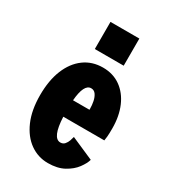

<svg xmlns="http://www.w3.org/2000/svg" viewBox="-179 -808 808 910"><g transform="rotate(30 225.0 -353.0)"><path d="M230 11Q176 11 132.2 -20Q88.5 -51 63 -109.5Q37.5 -168 37.5 -250Q37.5 -330 61.2 -388.8Q85 -447.5 128.8 -479.8Q172.5 -512 231.5 -512Q287 -512 327.8 -483Q368.5 -454 390.8 -402.5Q413 -351 413 -284Q413 -254 411.5 -238.5Q410 -223 408.5 -216H184Q189 -103 232.5 -103Q247 -103 255.8 -113Q264.5 -123 269 -136Q273.5 -149 275.5 -158L399 -104Q393 -82 373 -55Q353 -28 317.5 -8.5Q282 11 230 11ZM231.5 -399Q192.5 -399 185 -306.5H275V-312.5Q275 -331.5 271 -351.5Q267 -371.5 257.5 -385.2Q248 -399 231.5 -399ZM153 -717H311V-568.5H153Z"/></g></svg>

Font: Trispace Condensed
Style: Bold
Weight: 700
Width: 3
Designer: Tyler Finck
Foundry: Etcetera Type Company
Version: Version 1.210; ttfautohint (v1.8.3)